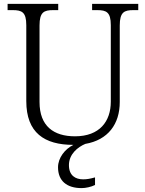

<svg xmlns="http://www.w3.org/2000/svg" viewBox="-20 -734 745 986"><path d="M357 10C314 31 278 76 278 125C278 195 323 232 399 232C420 232 448 226 468 216V177C443 184 426 187 407 187C368 187 334 168 334 114C334 57 380 21 418 5C535 -15 595 -97 595 -210V-603C595 -672 618 -682 665 -682H690V-714H453V-682H479C526 -682 549 -672 549 -605V-212C549 -111 492 -34 365 -34C256 -34 183 -86 183 -210V-603C183 -672 206 -682 253 -682H279V-714H19V-682H45C92 -682 115 -672 115 -605V-215C115 -52 208 10 357 10Z"/></svg>

Font: Noto Serif Devanagari Light
Style: Regular
Weight: 300
Designer: Universal Thirst, Indian Type Foundry and the Monotype Design Team
Foundry: Monotype Imaging Inc.
Version: Version 2.004